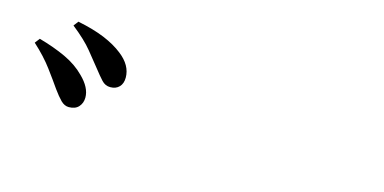

<svg xmlns="http://www.w3.org/2000/svg" viewBox="-38 -998 1077 538"><g transform="rotate(15 500.0 -729.0)"><path d="M127.1 -649.3Q112.5 -670.5 90.8 -699.7Q69.2 -728.8 35.7 -759.3L46.6 -773.5Q90.4 -761.3 125 -745.2Q159.5 -729 182.6 -705.4Q212.6 -676.2 212.6 -647.5Q212.6 -631.4 202.8 -620.4Q193.1 -609.5 174.3 -609.5Q161.9 -609.5 151.1 -620.1Q140.4 -630.8 127.1 -649.3ZM221.6 -735.4Q207.2 -753.2 187.1 -778.2Q166.9 -803.1 128.1 -833.9L138.7 -847.8Q185.4 -838.3 217.5 -824.9Q249.6 -811.4 271.3 -794.2Q307.4 -766.4 307.4 -730.5Q307.4 -713.4 297.9 -703.5Q288.4 -693.6 272.1 -693.6Q257.4 -693.6 246.9 -705Q236.4 -716.4 221.6 -735.4Z"/></g></svg>

Font: Source Han Serif JP VF
Style: Regular
Weight: 250
Designer: Ryoko NISHIZUKA 西塚涼子 (kana & ideographs); Frank Grießhammer (Latin, Greek & Cyrillic); Wenlong ZHANG 张文龙 (bopomofo); San
Foundry: Adobe
Version: Version 2.001;hotconv 1.1.0;makeotfexe 2.6.0